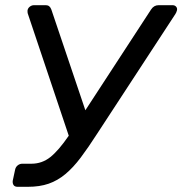

<svg xmlns="http://www.w3.org/2000/svg" viewBox="-20 -720 703 740"><path d="M29 -23 38 -65Q40 -76 48 -82.5Q56 -89 66 -89H101Q142 -89 174 -114.5Q206 -140 245 -197L87 -668Q86 -671 86 -679Q87 -688 94.5 -694Q102 -700 111 -700H157Q172 -700 178 -683L309 -295L562 -683Q573 -700 591 -700H645Q654 -700 659 -694Q664 -688 662 -680Q660 -672 656 -666L354 -204Q320 -151 291 -112.5Q262 -74 232 -49Q202 -24 167.5 -12Q133 0 87 0H48Q37 0 32.5 -6.5Q28 -13 29 -23Z"/></svg>

Font: SVN-Rubik
Style: Italic
Weight: 400
Italic angle: -12°
Designer: Hubert and Fischer
Foundry: Hubert & Fischer
Version: Version 2.101; ttfautohint (v1.8.3)